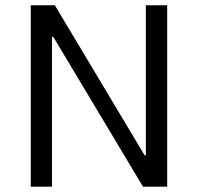

<svg xmlns="http://www.w3.org/2000/svg" viewBox="-20 -696 737 716"><path d="M523.9 -117.2H519L184.6 -676.3H94.7V0H173.8V-558.6H178.7L513.2 0H603.5V-676.3H523.9Z"/></svg>

Font: Estedad Regular
Style: Regular
Weight: 400
Designer: Amin Abedi
Version: Version 7.3